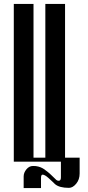

<svg xmlns="http://www.w3.org/2000/svg" viewBox="-20 -820 444 974"><path d="M330 133Q281 133 259 114Q255 110 244.5 100Q234 90 226 83Q207 66 196 66Q188 66 188 83V134H100V75Q100 56 114 39Q128 22 147 22Q155 22 161.5 22.5Q168 23 174.5 25Q181 27 185.5 28.5Q190 30 196 33.5Q202 37 205 39Q208 41 214 46Q220 51 222.5 52.5Q225 54 231.5 60Q238 66 240 68Q245 72 253.5 81Q262 90 266 93Q271 97 278 97Q289 97 289 80V0H50V-800H150V-20H210V-800H310V-20H384V60Q384 91 366.5 112Q349 133 330 133Z"/></svg>

Font: Oglavie Unicode
Style: Normal
Weight: 400
Version: Version 1.1